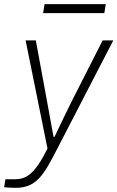

<svg xmlns="http://www.w3.org/2000/svg" viewBox="-51 -720 564 922"><path d="M156 -657H450L457 -700H163ZM24 182C125 182 160 118 221 0L493 -526H442L293 -233C272 -191 234 -112 211 -63H206C197 -112 183 -191 175 -233L121 -526H72L177 -7C113 123 72 141 16 141H-25L-31 179C-16 181 11 182 24 182Z"/></svg>

Font: Archivo Thin
Style: Italic
Weight: 100
Italic angle: -10°
Designer: Hector Gatti
Foundry: Omnibus-Type
Version: Version 2.001